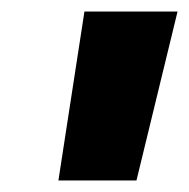

<svg xmlns="http://www.w3.org/2000/svg" viewBox="-20 -720 327 332"><path d="M81 -408 126 -700H287L216 -408Z"/></svg>

Font: My Font
Style: Italic
Weight: 500
Designer: Julieta Ulanovsky
Foundry: Julieta Ulanovsky
Version: ""